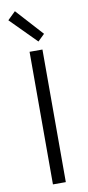

<svg xmlns="http://www.w3.org/2000/svg" viewBox="-100 -946 452 984"><g transform="rotate(-10 126.0 -454.0)"><path d="M92 0V-690H159V0ZM13 -868 54 -908 181 -768 146 -734Z"/></g></svg>

Font: Oxanium ExtraLight Light
Style: Regular
Weight: 300
Version: Version 2.000